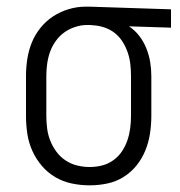

<svg xmlns="http://www.w3.org/2000/svg" viewBox="-20 -548 540 576"><path d="M249 8Q222 8 195.5 2.5Q169 -3 146 -16.5Q123 -30 105.5 -50.5Q88 -71 77 -95.5Q66 -120 62 -146.5Q58 -173 58 -200V-320Q58 -346 62 -371.5Q66 -397 75.5 -420.5Q85 -444 101.5 -464.5Q118 -485 139.5 -499Q161 -513 186 -520.5Q211 -528 236 -528H250L493 -520V-465L367 -469Q385 -457 398 -440Q411 -423 419 -403Q427 -383 430.5 -362Q434 -341 434 -320V-200Q434 -174 430 -147.5Q426 -121 416 -96.5Q406 -72 389.5 -51.5Q373 -31 350.5 -17Q328 -3 302 2.5Q276 8 249 8ZM249 -47Q268 -47 286 -51.5Q304 -56 319.5 -67Q335 -78 345.5 -93.5Q356 -109 362 -126.5Q368 -144 370.5 -162.5Q373 -181 373 -200V-320Q373 -338 371 -355.5Q369 -373 363.5 -389.5Q358 -406 348.5 -421.5Q339 -437 325.5 -448Q312 -459 295 -465Q278 -471 261 -472L250 -473H241Q223 -473 205 -467Q187 -461 172.5 -450.5Q158 -440 147 -424.5Q136 -409 130 -392Q124 -375 121.5 -356.5Q119 -338 119 -320V-200Q119 -181 121.5 -162Q124 -143 131 -125.5Q138 -108 149.5 -92.5Q161 -77 177 -66.5Q193 -56 211.5 -51.5Q230 -47 249 -47Z"/></svg>

Font: Iosevka Custom Light
Style: Regular
Weight: 300
Monospace: yes
Designer: Belleve Invis
Foundry: Belleve Invis
Version: Version 27.3.5